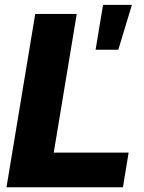

<svg xmlns="http://www.w3.org/2000/svg" viewBox="-20 -786 605 806"><path d="M7.3 0 127.9 -727.5H302.2L205.6 -145.5H520L496.1 0ZM381.3 -577.1 412.6 -765.6H533.7L476.6 -577.1Z"/></svg>

Font: Inter 24pt ExtraBold
Style: Italic
Weight: 800
Italic angle: -9.3988°
Designer: Rasmus Andersson
Foundry: rsms
Version: Version 4.001;git-66647c0bb